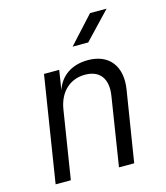

<svg xmlns="http://www.w3.org/2000/svg" viewBox="-116 -874 832 963"><g transform="rotate(-15 300.0 -392.5)"><path d="M314 -645H395L528 -785H442ZM53 0H132L188 -353C202 -441 259 -493 337 -493C413 -493 452 -444 438 -356L382 0H461L520 -369C538 -486 479 -560 370 -560C287 -560 226 -519 203 -448L219 -550H140Z"/></g></svg>

Font: JetBrains Mono Light
Style: Italic
Weight: 336
Italic angle: -9°
Monospace: yes
Designer: Philipp Nurullin, Konstantin Bulenkov
Foundry: JetBrains
Version: Version 2.305